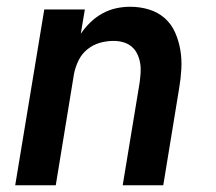

<svg xmlns="http://www.w3.org/2000/svg" viewBox="-20 -548 640 568"><path d="M25 0 111 -520H231L219 -448Q231 -466 247.5 -482Q264 -498 283.5 -508.5Q303 -519 323.5 -523.5Q344 -528 365 -528Q394 -528 420.5 -520Q447 -512 467 -494.5Q487 -477 498 -452Q509 -427 513.5 -400Q518 -373 516.5 -344.5Q515 -316 510 -287L463 0H343L393 -303Q395 -318 396 -333Q397 -348 394.5 -362Q392 -376 386 -388.5Q380 -401 369.5 -410Q359 -419 345 -423Q331 -427 316 -427Q296 -427 276 -421.5Q256 -416 239 -402.5Q222 -389 212.5 -369.5Q203 -350 199 -330L145 0Z"/></svg>

Font: Iosevka Custom Oblique
Style: Bold
Weight: 700
Italic angle: -9°
Monospace: yes
Designer: Belleve Invis
Foundry: Belleve Invis
Version: Version 30.1.2; ttfautohint (v1.8.4)